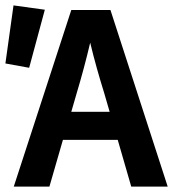

<svg xmlns="http://www.w3.org/2000/svg" viewBox="-20 -691 641 711"><path d="M163 0 213 -173H416L466 0H601L389 -654H244L31 0ZM88 -440 146 -655 30 -671 0 -456ZM244 -277 264 -346C282 -406 299 -469 314 -533C329 -470 347 -407 366 -346L386 -277Z"/></svg>

Font: Source Sans Pro SemBd
Style: Regular
Weight: 700
Designer: Paul D. Hunt
Foundry: Adobe Systems Incorporated
Version: Version 2.020;PS 2.0;hotconv 1.0.86;makeotf.lib2.5.63406